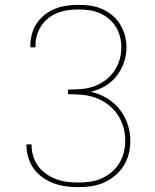

<svg xmlns="http://www.w3.org/2000/svg" viewBox="-20 -763 640 791"><path d="M303 8Q277 8 251 4.5Q225 1 201 -8Q177 -17 155.5 -32Q134 -47 119 -68Q104 -89 96.5 -114Q89 -139 89 -165Q89 -166 89 -166.5Q89 -167 89 -168H110Q110 -168 110 -167Q110 -166 110 -165Q110 -142 117 -119.5Q124 -97 137.5 -78.5Q151 -60 170.5 -46.5Q190 -33 211.5 -25Q233 -17 256.5 -14Q280 -11 303 -11Q327 -11 351.5 -14.5Q376 -18 398.5 -28Q421 -38 440 -54Q459 -70 471.5 -90.5Q484 -111 490 -135Q496 -159 496 -184Q496 -212 488 -240Q480 -268 463.5 -292Q447 -316 423.5 -333.5Q400 -351 373 -360.5Q346 -370 317.5 -372.5Q289 -375 260 -375V-394Q286 -394 313 -396Q340 -398 365 -406.5Q390 -415 411.5 -430.5Q433 -446 448.5 -467.5Q464 -489 472 -515Q480 -541 480 -567Q480 -590 474.5 -611.5Q469 -633 457.5 -652Q446 -671 428.5 -685.5Q411 -700 390.5 -709Q370 -718 347.5 -721Q325 -724 303 -724Q281 -724 259.5 -721Q238 -718 217.5 -710Q197 -702 179.5 -688.5Q162 -675 150 -656.5Q138 -638 132 -617Q126 -596 126 -574Q126 -572 126 -571Q126 -570 126 -568H105Q105 -570 105 -571.5Q105 -573 105 -574Q105 -599 111.5 -623Q118 -647 131.5 -667Q145 -687 164.5 -702.5Q184 -718 207 -727Q230 -736 254.5 -739.5Q279 -743 303 -743Q328 -743 353 -739.5Q378 -736 400.5 -726Q423 -716 442.5 -700Q462 -684 475 -662.5Q488 -641 494.5 -617Q501 -593 501 -568Q501 -536 490.5 -505.5Q480 -475 460.5 -450Q441 -425 413 -408.5Q385 -392 354 -385Q389 -377 419.5 -359Q450 -341 472 -313.5Q494 -286 505.5 -252.5Q517 -219 517 -183Q517 -156 510.5 -129.5Q504 -103 489.5 -80Q475 -57 454 -39.5Q433 -22 408.5 -11Q384 0 357 4Q330 8 303 8Z"/></svg>

Font: Iosevka SS04 Thin Extended
Style: Regular
Weight: 100
Width: 7
Monospace: yes
Designer: Belleve Invis
Foundry: Belleve Invis
Version: Version 19.0.0; ttfautohint (v1.8.4)